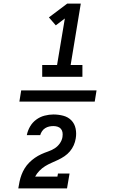

<svg xmlns="http://www.w3.org/2000/svg" viewBox="-20 -870 640 1060"><path d="M213 -446V-511H295L338 -768L288 -730L250 -774L351 -850H426L370 -511H435V-446ZM350 170H81Q84 151 88 132Q92 113 99 94.5Q106 76 116.5 59Q127 42 141.5 27.5Q156 13 172.5 1.5Q189 -10 207.5 -18.5Q226 -27 245 -33.5Q264 -40 281 -50.5Q298 -61 310 -78Q322 -95 325 -114Q325 -114 325 -114.5Q325 -115 325 -116Q327 -128 325 -139.5Q323 -151 316 -159Q309 -167 298 -170.5Q287 -174 275 -174Q263 -174 251.5 -171.5Q240 -169 229.5 -162.5Q219 -156 212 -145.5Q205 -135 202 -124H128Q133 -149 146 -171.5Q159 -194 180 -209.5Q201 -225 226 -231.5Q251 -238 275 -238Q303 -238 329.5 -231Q356 -224 374 -205.5Q392 -187 397.5 -160Q403 -133 398 -105Q395 -86 387 -68Q379 -50 366 -34.5Q353 -19 336 -7.5Q319 4 301 12.5Q283 21 264.5 29Q246 37 229 47.5Q212 58 197.5 73Q183 88 174 105H297L300 88H364ZM503 -309H87L97 -371H513Z"/></svg>

Font: Iosevka Curly Slab MdExObl
Style: Regular
Weight: 500
Width: 7
Italic angle: -9°
Monospace: yes
Designer: Belleve Invis
Foundry: Belleve Invis
Version: Version 11.1.0; ttfautohint (v1.8.3)